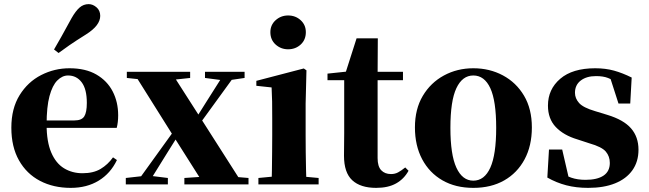

<svg xmlns="http://www.w3.org/2000/svg" viewBox="-20 -894 3146 931"><path d="M323 17Q239 17 174 -17Q109 -51 72 -116.5Q35 -182 35 -275Q35 -368 75 -432.5Q115 -497 179.5 -530Q244 -563 317 -563Q395 -563 447.5 -532.5Q500 -502 526.5 -450.5Q553 -399 553 -335Q553 -301 546 -274H104V-310H341Q376 -310 388.5 -329.5Q401 -349 401 -395Q401 -462 376 -495Q351 -528 310 -528Q282 -528 258 -504Q234 -480 220 -428Q206 -376 206 -290Q206 -207 228.5 -154.5Q251 -102 290.5 -78Q330 -54 380 -54Q433 -54 468 -75Q503 -96 528 -131L547 -118Q516 -53 458.5 -18Q401 17 323 17ZM242 -654Q259 -683 277.5 -716Q296 -749 327 -806Q347 -841 366 -857.5Q385 -874 410 -874Q430 -874 448 -858.5Q466 -843 466 -817Q466 -794 449 -771.5Q432 -749 397 -727Q346 -695 317 -675Q288 -655 264 -637Z M590 0V-31L679 -41H713L794 -31V0ZM636 0 871 -326 893 -306H887L791 -153L696 0ZM874 0V-31L1021 -41H1066L1185 -31V0ZM909 -239 886 -261H893L983 -404L1073 -546H1132ZM969 0 824 -229 625 -546H809L948 -329L1158 0ZM595 -516V-546H902V-516L791 -504H708ZM974 -516V-546H1166V-516L1091 -505H1058Z M1233 0V-31L1338 -41H1416L1525 -31V0ZM1297 0Q1298 -26 1298.5 -68.5Q1299 -111 1299.5 -157Q1300 -203 1300 -238V-318Q1300 -368 1299.5 -401.5Q1299 -435 1297 -470L1223 -478V-502L1453 -562L1466 -553L1462 -392V-238Q1462 -203 1462.5 -157Q1463 -111 1464 -68.5Q1465 -26 1466 0ZM1377 -655Q1342 -655 1316.5 -678Q1291 -701 1291 -738Q1291 -773 1316.5 -796Q1342 -819 1377 -819Q1413 -819 1438 -796Q1463 -773 1463 -738Q1463 -701 1438 -678Q1413 -655 1377 -655Z M1731 -505V-546H1934V-505ZM1804 17Q1728 17 1688 -20Q1648 -57 1648 -139Q1648 -169 1648.5 -193.5Q1649 -218 1649 -249V-505H1568V-537L1672 -548L1654 -536L1709 -708H1812L1811 -529V-519V-127Q1811 -87 1828.5 -68.5Q1846 -50 1876 -50Q1895 -50 1910 -58Q1925 -66 1945 -82L1961 -66Q1939 -26 1900.5 -4.5Q1862 17 1804 17Z M2275 17Q2189 17 2125.5 -19.5Q2062 -56 2027 -122Q1992 -188 1992 -276Q1992 -365 2030 -429Q2068 -493 2132.5 -528Q2197 -563 2275 -563Q2354 -563 2418.5 -528.5Q2483 -494 2521 -430Q2559 -366 2559 -276Q2559 -187 2523.5 -121Q2488 -55 2424.5 -19Q2361 17 2275 17ZM2275 -18Q2329 -18 2357.5 -81Q2386 -144 2386 -274Q2386 -405 2357.5 -466.5Q2329 -528 2275 -528Q2222 -528 2193 -466.5Q2164 -405 2164 -274Q2164 -144 2193 -81Q2222 -18 2275 -18Z M2832 17Q2774 17 2726 4.5Q2678 -8 2634 -33L2642 -169H2706L2740 -22L2686 -29V-65Q2720 -43 2750 -32.5Q2780 -22 2819 -22Q2876 -22 2906.5 -42.5Q2937 -63 2937 -104Q2937 -136 2917.5 -159Q2898 -182 2838 -199L2780 -218Q2713 -238 2675 -278Q2637 -318 2637 -382Q2637 -461 2696.5 -512Q2756 -563 2866 -563Q2916 -563 2957.5 -551.5Q2999 -540 3043 -518L3036 -392H2979L2933 -535L2981 -517V-487Q2951 -507 2928 -516Q2905 -525 2870 -525Q2824 -525 2796 -503.5Q2768 -482 2768 -444Q2768 -417 2788 -394.5Q2808 -372 2866 -355L2925 -337Q3004 -313 3040 -271.5Q3076 -230 3076 -168Q3076 -110 3046.5 -68.5Q3017 -27 2962.5 -5Q2908 17 2832 17Z"/></svg>

Font: Noto Serif JP ExtraLight Black
Style: Regular
Weight: 900
Version: Version 2.003-H1;hotconv 1.1.1;makeotfexe 2.6.0